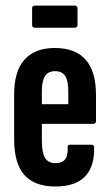

<svg xmlns="http://www.w3.org/2000/svg" viewBox="-20 -672 399 698"><path d="M181.9 6Q105.5 6 68.4 -36Q31.4 -78 31.4 -166.4V-329.1Q31.4 -413.7 69.4 -455.6Q107.5 -497.5 179 -497.5Q253.9 -497.5 291.4 -455Q329 -412.6 329 -326.4V-232.5Q329 -221.8 319.3 -221.8H132.2V-161.2Q132.2 -117.2 143.8 -98Q155.4 -78.8 181.9 -78.8Q205.6 -78.8 216.5 -92.6Q227.4 -106.4 226.2 -135.1Q224.9 -145.9 234.1 -145.9H312.9Q322.2 -145.9 322.2 -135.9Q323.8 -65.5 288.5 -29.8Q253.1 6 181.9 6ZM132.2 -293.3H228.2V-340.6Q228.2 -378.8 216.8 -396Q205.4 -413.3 180.2 -413.3Q155.6 -413.3 143.9 -395.7Q132.2 -378.2 132.2 -340.6ZM107.1 -571.2Q96.7 -571.2 96.7 -581.6V-641.4Q96.7 -651.7 107.1 -651.7H251.5Q261.8 -651.7 261.8 -641.4V-581.6Q261.8 -571.2 251.5 -571.2Z"/></svg>

Font: Sofia Sans Extra Condensed
Style: Regular
Weight: 400
Designer: Botio Nikoltchev, Ani Petrova
Foundry: lettersoup
Version: Version 4.101